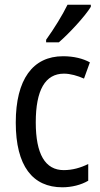

<svg xmlns="http://www.w3.org/2000/svg" viewBox="-20 -786 427 816"><path d="M366 -757V-766H267C245 -721 211 -666 176 -617V-606H230C272 -642 341 -716 366 -757ZM245 10C284 10 325 0 355 -18V-89C323 -73 288 -63 251 -63C172 -63 132 -131 132 -266C132 -403 172 -473 252 -473C279 -473 310 -464 337 -452L362 -521C333 -537 294 -547 248 -547C119 -547 47 -448 47 -265C47 -80 119 10 245 10Z"/></svg>

Font: Noto Sans Devanagari UI Condensed
Style: Regular
Weight: 400
Width: 3
Designer: Jelle Bosma - Monotype Design Team
Foundry: Monotype Imaging Inc.
Version: Version 2.004